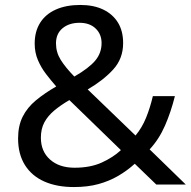

<svg xmlns="http://www.w3.org/2000/svg" viewBox="-20 -745 772 775"><path d="M304 -725Q358 -725 396.5 -706.5Q435 -688 456 -654Q477 -620 477 -571Q477 -508 436.5 -464Q396 -420 334 -384L527 -198Q553 -229 569.5 -269.5Q586 -310 597 -357H686Q670 -293 646 -238Q622 -183 584 -142L730 0H611L524 -84Q493 -56 457 -35Q421 -14 377.5 -2Q334 10 278 10Q209 10 158.5 -12.5Q108 -35 80.5 -79Q53 -123 53 -186Q53 -237 71.5 -274Q90 -311 125 -340Q160 -369 207 -396Q186 -420 166 -446Q146 -472 133 -502.5Q120 -533 120 -569Q120 -618 142 -653Q164 -688 205.5 -706.5Q247 -725 304 -725ZM260 -341Q224 -320 198.5 -298.5Q173 -277 159 -251Q145 -225 145 -189Q145 -134 182 -101Q219 -68 281 -68Q345 -68 391 -89Q437 -110 468 -139ZM301 -653Q259 -653 232.5 -631Q206 -609 206 -570Q206 -534 225 -503.5Q244 -473 280 -436Q339 -470 364.5 -500.5Q390 -531 390 -571Q390 -607 366 -630Q342 -653 301 -653Z"/></svg>

Font: ukannada05
Style: Book
Weight: 400
Designer: Jelle Bosma - Monotype Design Team
Foundry: Monotype Imaging Inc.
Version: Version 2.003